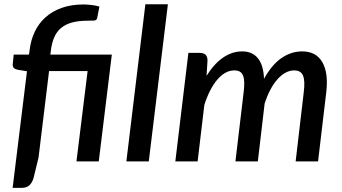

<svg xmlns="http://www.w3.org/2000/svg" viewBox="-20 -760 1612 904"><path d="M217 -503H506.5L445 0H340L392.5 -425.5H211L161.5 -18.5L137.5 80Q130.5 101.5 117.8 113Q105 124.5 82 124.5H39.5L107 -424.5L63.5 -431.5Q51.5 -434 45.2 -440Q39 -446 40 -457.5L44.5 -503H116.5L119.5 -524.5Q125 -571.5 143.8 -610.8Q162.5 -650 194.2 -678.5Q226 -707 270.8 -723Q315.5 -739 373.5 -739Q382.5 -739 392.8 -738.2Q403 -737.5 413 -736.2Q423 -735 432 -733.2Q441 -731.5 448 -729L437.5 -675Q435 -664 423.2 -663.2Q411.5 -662.5 393.5 -662.5Q350 -662.5 319 -654Q288 -645.5 267.5 -628.2Q247 -611 235.5 -584.5Q224 -558 219.5 -522.5Z M575 0 664.5 -740H770.5L680.5 0Z M805.5 0 867 -511H921Q938.5 -511 947.8 -502.2Q957 -493.5 957 -475L952.5 -403Q988.5 -460.5 1030.8 -489.2Q1073 -518 1120 -518Q1169 -518 1195 -484.8Q1221 -451.5 1223 -389Q1260 -455.5 1305.5 -486.8Q1351 -518 1403 -518Q1468 -518 1497.5 -467.5Q1527 -417 1516 -324.5L1477.5 0H1372L1410 -324.5Q1413.5 -351.5 1412.8 -371.2Q1412 -391 1406.8 -403.8Q1401.5 -416.5 1391.2 -422.5Q1381 -428.5 1364.5 -428.5Q1344.5 -428.5 1324.8 -418Q1305 -407.5 1287 -387.5Q1269 -367.5 1253.5 -338.5Q1238 -309.5 1226 -272.5L1194 0H1088.5L1127 -324.5Q1130.5 -351.5 1130 -371.2Q1129.5 -391 1124.5 -403.8Q1119.5 -416.5 1109.5 -422.5Q1099.5 -428.5 1083 -428.5Q1061 -428.5 1041 -417.2Q1021 -406 1003 -385Q985 -364 969.5 -333.8Q954 -303.5 942 -265.5L910.5 0Z"/></svg>

Font: Lato Semibold
Style: Italic
Weight: 600
Italic angle: -7°
Designer: Lukasz Dziedzic
Foundry: tyPoland Lukasz Dziedzic
Version: Version 2.006; 2014-01-15